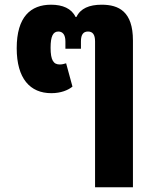

<svg xmlns="http://www.w3.org/2000/svg" viewBox="-20 -582 646 816"><path d="M384 214H545V-410C545 -533 485 -562 412 -562C359 -562 322 -546 305 -510H301C284 -546 246 -562 197 -562C110 -562 51 -510 51 -377C51 -248 108 -186 198 -186C239 -186 270 -199 288 -214L261 -313C252 -310 243 -308 234 -308C208 -308 195 -325 195 -379C195 -429 206 -448 228 -448C246 -448 258 -435 258 -406V-375H324V-406C324 -435 334 -448 354 -448C374 -448 384 -435 384 -406Z"/></svg>

Font: Noto Sans Thai SemCond ExtBd
Style: Regular
Weight: 800
Width: 4
Designer: Monotype Design Team
Foundry: Monotype Imaging Inc.
Version: Version 2.002